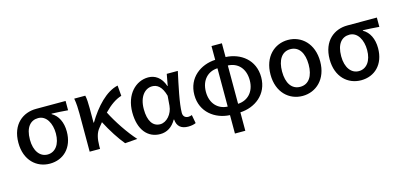

<svg xmlns="http://www.w3.org/2000/svg" viewBox="-76 -1207 3985 1912"><g transform="rotate(-15 1916.5 -251.0)"><path d="M299 13C438 13 543 -85 543 -253C543 -350 506 -423 442 -459V-464C502 -462 549 -459 610 -454V-550H305C172 -550 48 -461 48 -269C48 -87 163 13 299 13ZM300 -81C222 -81 167 -152 167 -269C167 -397 223 -456 301 -456C386 -456 433 -366 433 -263C433 -150 379 -81 300 -81Z M1202 0C1122 -88 1032 -223 977 -332C1042 -399 1100 -438 1159 -456L1150 -564C1028 -538 913 -413 827 -269H823V-419C823 -469 821 -519 813 -550H699C709 -498 711 -438 711 -394V0H818V-30C819 -105 831 -162 867 -205C880 -222 893 -237 905 -252C956 -153 1021 -53 1074 10Z M1437 13C1506 13 1562 -22 1602 -92H1606C1611 -18 1656 13 1725 13C1761 13 1787 6 1804 -2L1788 -89C1776 -84 1763 -81 1751 -81C1720 -81 1697 -99 1697 -136C1697 -231 1737 -411 1767 -550H1653L1631 -431H1628C1596 -527 1531 -564 1464 -564C1337 -564 1222 -454 1222 -267C1222 -87 1309 13 1437 13ZM1462 -82C1386 -82 1341 -147 1341 -269C1341 -403 1409 -468 1479 -468C1528 -468 1577 -440 1605 -337L1597 -236C1590 -152 1527 -82 1462 -82Z M2262 -473C2364 -469 2435 -397 2435 -275C2435 -154 2360 -82 2262 -78ZM2155 -78C2057 -82 1983 -154 1983 -275C1983 -397 2057 -469 2155 -473ZM2262 -702H2155V-560C2005 -553 1864 -454 1864 -275C1864 -97 2005 3 2155 10V200H2262V10C2413 3 2553 -97 2553 -275C2553 -454 2416 -553 2262 -560Z M2905 13C3043 13 3161 -91 3161 -274C3161 -459 3043 -564 2905 -564C2766 -564 2649 -459 2649 -274C2649 -91 2766 13 2905 13ZM2905 -81C2816 -81 2768 -157 2768 -274C2768 -392 2816 -469 2905 -469C2994 -469 3042 -392 3042 -274C3042 -157 2994 -81 2905 -81Z M3508 13C3647 13 3752 -85 3752 -253C3752 -350 3715 -423 3651 -459V-464C3711 -462 3758 -459 3819 -454V-550H3514C3381 -550 3257 -461 3257 -269C3257 -87 3372 13 3508 13ZM3509 -81C3431 -81 3376 -152 3376 -269C3376 -397 3432 -456 3510 -456C3595 -456 3642 -366 3642 -263C3642 -150 3588 -81 3509 -81Z"/></g></svg>

Font: Noto Sans T Chinese Medium
Style: Regular
Weight: 500
Designer: Ryoko NISHIZUKA (kana & ideographs); Paul D. Hunt (Latin, Greek & Cyrillic); Wenlong ZHANG (bopomofo); Sandoll Communica
Foundry: Adobe Systems Incorporated
Version: Version 1.000;PS 1;hotconv 1.0.78;makeotf.lib2.5.61930